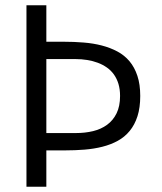

<svg xmlns="http://www.w3.org/2000/svg" viewBox="-20 -710 616 730"><path d="M156.2 0V-138.2H227.1Q265.6 -138.2 301.5 -141.1Q337.4 -144 369.4 -152.1Q401.4 -160.2 427.7 -174.6Q454.1 -189 473.1 -212.2Q492.2 -235.4 502.7 -268.1Q513.2 -300.8 513.2 -345.2Q513.2 -389.2 502.4 -421.6Q491.7 -454.1 472.4 -477.1Q453.1 -500 426 -514.4Q398.9 -528.8 366.7 -537.1Q334.5 -545.4 298.1 -548.3Q261.7 -551.3 223.1 -551.3H156.2V-689.9H80.6V0ZM156.2 -485.4H267.1Q290 -485.4 311.5 -481.9Q333 -478.5 351.8 -471.4Q370.6 -464.4 386.2 -453.4Q401.9 -442.4 413.1 -426.8Q424.3 -411.1 430.4 -390.9Q436.5 -370.6 436.5 -345.2Q436.5 -306.2 423.3 -279.3Q410.2 -252.4 387.2 -235.6Q364.3 -218.8 333.7 -211.4Q303.2 -204.1 268.1 -204.1H156.2Z"/></svg>

Font: Saysettha
Style: Regular
Weight: 400
Designer: John M. Durdin
Foundry: Lao Script for Windows
Version: Version 2.201